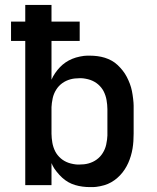

<svg xmlns="http://www.w3.org/2000/svg" viewBox="-20 -755 640 783"><path d="M347 8Q332 8 316.5 6Q301 4 286 -0.5Q271 -5 258 -12.5Q245 -20 233.5 -30.5Q222 -41 210.5 -55.5Q199 -70 195 -79L190 -90V0H83V-588H25V-667H83V-735H190V-667H305V-588H190V-430Q196 -444 205 -457Q214 -470 224.5 -481Q235 -492 247.5 -500.5Q260 -509 274.5 -515Q289 -521 306.5 -524.5Q324 -528 335 -528H347Q362 -528 377.5 -526Q393 -524 407.5 -519.5Q422 -515 435.5 -507.5Q449 -500 460 -489.5Q471 -479 480.5 -467Q490 -455 497 -441.5Q504 -428 509.5 -413.5Q515 -399 518 -384Q521 -369 523 -351.5Q525 -334 525 -324V-210Q525 -195 524 -179.5Q523 -164 520.5 -149Q518 -134 513.5 -119Q509 -104 503 -90.5Q497 -77 488.5 -64Q480 -51 469.5 -40Q459 -29 446.5 -20Q434 -11 420 -5Q406 1 388 4.5Q370 8 360 8ZM296 -84H304Q313 -84 322.5 -85Q332 -86 341 -88.5Q350 -91 358.5 -95Q367 -99 374.5 -104.5Q382 -110 388 -116.5Q394 -123 399 -131Q404 -139 407.5 -147.5Q411 -156 413 -165Q415 -174 416.5 -185Q418 -196 418 -202V-310Q418 -319 417 -328.5Q416 -338 414.5 -347Q413 -356 410 -365Q407 -374 403 -382Q399 -390 393 -397.5Q387 -405 380 -411Q373 -417 365 -421.5Q357 -426 348.5 -429Q340 -432 329 -434Q318 -436 312 -436H304Q295 -436 285.5 -435Q276 -434 267 -431.5Q258 -429 249.5 -425Q241 -421 233.5 -415.5Q226 -410 220 -403.5Q214 -397 209 -389Q204 -381 200.5 -372.5Q197 -364 195 -355Q193 -346 191.5 -335Q190 -324 190 -318V-210Q190 -201 191 -191.5Q192 -182 193.5 -173Q195 -164 198 -155Q201 -146 205 -138Q209 -130 215 -122.5Q221 -115 228 -109Q235 -103 243 -98.5Q251 -94 259.5 -91Q268 -88 279 -86Q290 -84 296 -84Z"/></svg>

Font: Iosevka Aile Semibold
Style: Regular
Weight: 600
Designer: Belleve Invis
Foundry: Belleve Invis
Version: Version 31.1.0; ttfautohint (v1.8.4)